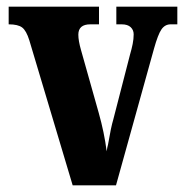

<svg xmlns="http://www.w3.org/2000/svg" viewBox="-20 -556 552 576"><path d="M68 -435Q59 -464 46.5 -473.5Q34 -483 6 -483V-536H277V-483H251Q215 -483 215 -452Q215 -434 223 -406L276 -218Q293 -158 300 -102Q302 -116 304 -122Q313 -175 320 -198L370 -392Q375 -409 378 -424Q381 -439 381 -453Q381 -466 372 -474.5Q363 -483 345 -483H329V-536H512V-483H492Q475 -483 464.5 -468Q454 -453 442 -410L328 0H198Z"/></svg>

Font: Noto Serif CondExtraBold
Style: Regular
Weight: 800
Width: 3
Designer: Monotype Design Team
Foundry: Monotype Imaging Inc.
Version: Version 1.001